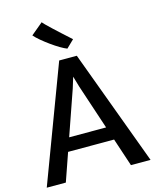

<svg xmlns="http://www.w3.org/2000/svg" viewBox="-144 -1108 975 1205"><g transform="rotate(-15 344.0 -506.0)"><path d="M131 0H7L289 -751H403.5L681.5 0H554L368.5 -558.5L347.5 -630L325.5 -558.5ZM147 -182.5 167 -269H508L529 -182.5ZM407.5 -857.5 358 -809.5Q340.5 -816 314.2 -831.5Q288 -847 259.5 -867.5Q231 -888 206.2 -908.8Q181.5 -929.5 167 -946.5L245 -1011.5Q246 -1008.5 262.2 -992.2Q278.5 -976 302 -954Q325.5 -932 349.2 -910.5Q373 -889 389.5 -874Q406 -859 407.5 -857.5Z"/></g></svg>

Font: Tracken
Style: Regular
Weight: 400
Designer: Eben Sorkin
Foundry: Eben Sorkin
Version: Version 2.001